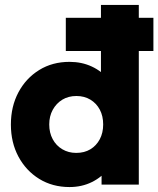

<svg xmlns="http://www.w3.org/2000/svg" viewBox="-20 -746 640 776"><path d="M246 -540V-674H600V-540ZM261 10Q192 10 138.5 -23Q85.1 -56 54.5 -113Q24 -170 24 -242.6Q24 -315.7 54.5 -372.9Q85 -430 138.4 -463Q191.8 -496 261 -496Q310.5 -496 351.2 -477Q392 -458 418.2 -424.5Q444.5 -391 448 -348V-143Q444.5 -100 418.5 -65.2Q392.5 -30.5 351.5 -10.2Q310.5 10 261 10ZM288 -128Q321 -128 345.2 -142.6Q369.4 -157.2 383.2 -183.1Q397 -209 397 -243Q397 -277.2 383.4 -302.8Q369.8 -328.4 345.4 -343.2Q321 -358 288.8 -358Q256.5 -358 232 -343.2Q207.6 -328.3 193.3 -302.4Q179 -276.5 179 -243Q179 -209.5 193 -183.5Q206.9 -157.5 231.8 -142.8Q256.7 -128 288 -128ZM541 0H390.5V-130.5L413.5 -249L388 -366.5V-726H541Z"/></svg>

Font: Outfit Thin
Style: Regular
Weight: 100
Designer: Rodrigo Fuenzalida
Foundry: fragTYPE
Version: Version 1.100;gftools[0.9.27]